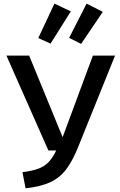

<svg xmlns="http://www.w3.org/2000/svg" viewBox="-20 -1010 655 1044"><path d="M605.6 -707.7 403.1 -206.2Q374.4 -135.4 340.3 -89.7Q306.2 -44.1 253.8 -19.5Q201.5 5.1 119 13.8L102.1 -73.8Q155.9 -80.5 189.7 -93.3Q223.6 -106.2 245.4 -129.7Q267.2 -153.3 285.6 -191.8H243.1L14.9 -707.7H138.5L320.5 -264.1L485.1 -707.7ZM188.2 -803.1 275.9 -990.3 365.1 -948.2 254.9 -772.8ZM355.9 -804.1 450.8 -990.3 539 -945.6 421 -771.3Z"/></svg>

Font: Fira Code Medium
Style: Regular
Weight: 500
Designer: Carrois Corporate, Edenspiekermann AG, Nikita Prokopov
Foundry: Carrois Corporate, Edenspiekermann AG, Nikita Prokopov
Version: Version 6.002